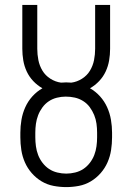

<svg xmlns="http://www.w3.org/2000/svg" viewBox="-20 -755 540 783"><path d="M250 8Q224 8 198 3Q172 -2 149.5 -15.5Q127 -29 109.5 -49Q92 -69 81.5 -93Q71 -117 67 -143Q63 -169 63 -195V-214Q63 -240 67.5 -266.5Q72 -293 83 -317.5Q94 -342 112 -362Q130 -382 153 -395Q132 -407 115.5 -424.5Q99 -442 89 -463.5Q79 -485 75 -508.5Q71 -532 71 -556V-735H132V-556Q132 -533 136.5 -510Q141 -487 153 -467Q165 -447 185.5 -434Q206 -421 229 -418Q234 -418 239.5 -418.5Q245 -419 250 -419Q255 -419 260.5 -418.5Q266 -418 271 -418Q294 -421 314.5 -434Q335 -447 347 -467Q359 -487 363.5 -510Q368 -533 368 -556V-735H429V-556Q429 -532 425 -508.5Q421 -485 411 -463.5Q401 -442 384.5 -424.5Q368 -407 347 -395Q370 -382 388 -362Q406 -342 417 -317.5Q428 -293 432.5 -266.5Q437 -240 437 -214V-195Q437 -169 433 -143Q429 -117 418.5 -93Q408 -69 390.5 -49Q373 -29 350.5 -15.5Q328 -2 302 3Q276 8 250 8ZM250 -47Q268 -47 286.5 -51.5Q305 -56 320 -66Q335 -76 346.5 -91Q358 -106 364.5 -123Q371 -140 373.5 -158.5Q376 -177 376 -195V-214Q376 -232 373.5 -250.5Q371 -269 364 -286Q357 -303 346 -318Q335 -333 319 -343Q303 -353 285 -357Q267 -361 248 -361Q230 -361 212 -356.5Q194 -352 179 -342Q164 -332 153 -317Q142 -302 135.5 -285Q129 -268 126.5 -250Q124 -232 124 -214V-195Q124 -177 126.5 -158.5Q129 -140 135.5 -123Q142 -106 153.5 -91Q165 -76 180 -66Q195 -56 213.5 -51.5Q232 -47 250 -47Z"/></svg>

Font: Iosevka Slab Light
Style: Regular
Weight: 300
Monospace: yes
Designer: Belleve Invis
Foundry: Belleve Invis
Version: Version 11.1.0; ttfautohint (v1.8.3)